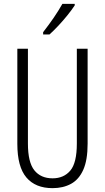

<svg xmlns="http://www.w3.org/2000/svg" viewBox="-20 -967 544 997"><path d="M435 -221Q435 -136 412.5 -85.5Q390 -35 349 -12.5Q308 10 253 10Q164 10 117 -45.5Q70 -101 70 -220V-714H125V-222Q125 -124 158.5 -82.5Q192 -41 253 -41Q311 -41 345 -81Q379 -121 379 -222V-714H435ZM368 -939Q353 -916 330 -887.5Q307 -859 282 -832.5Q257 -806 237 -788H204V-800Q235 -840 259 -875Q283 -910 304 -947H368Z"/></svg>

Font: Noto Sans Myanmar ExtraCondensed Light
Style: Regular
Weight: 300
Width: 2
Designer: Monotype Design Team
Foundry: Monotype Imaging Inc.
Version: Version 2.107; ttfautohint (v1.8.4.7-5d5b)